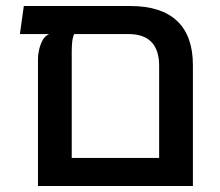

<svg xmlns="http://www.w3.org/2000/svg" viewBox="-20 -617 730 637"><path d="M413 -597Q515 -597 567.5 -547.5Q620 -498 620 -401V0H106V-423Q106 -435 109.5 -451Q113 -467 120.5 -482Q128 -497 143 -504H46L59 -597ZM508 -93V-398Q508 -451 482.5 -477.5Q457 -504 406 -504H226Q221 -493 219.5 -477.5Q218 -462 218 -447V-93Z"/></svg>

Font: Noto Sans Hebrew Thin Medium
Style: Regular
Weight: 500
Version: Version 3.001